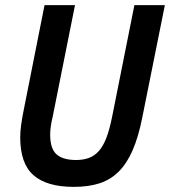

<svg xmlns="http://www.w3.org/2000/svg" viewBox="-20 -718 664 750"><path d="M273 -698 186 -263Q181 -243 178.5 -225Q176 -207 176 -192Q176 -137 201 -115Q226 -93 277 -93Q305 -93 327 -101Q349 -109 366 -128Q383 -147 395.5 -179.5Q408 -212 418 -262L505 -698H624L536 -260Q521 -184 498.5 -132Q476 -80 444 -48Q412 -16 369 -2Q326 12 268 12Q163 12 111 -33.5Q59 -79 59 -181Q59 -204 62.5 -229.5Q66 -255 72 -285L154 -698Z"/></svg>

Font: IBM Plex Sans Cond SmBld
Style: Italic
Weight: 600
Width: 3
Italic angle: -11°
Designer: Mike Abbink, Paul van der Laan, Pieter van Rosmalen
Foundry: Bold Monday
Version: Version 1.3